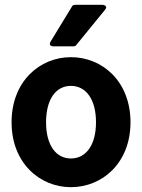

<svg xmlns="http://www.w3.org/2000/svg" viewBox="-20 -752 589 796"><path d="M28 -245C28 -76 145 24 274 24C404 24 521 -76 521 -245C521 -415 404 -515 274 -515C145 -515 28 -415 28 -245ZM171 -245C171 -341 212 -396 274 -396C336 -396 378 -341 378 -245C378 -150 336 -95 274 -95C212 -95 171 -150 171 -245ZM415 -711C431 -730 405 -732 405 -732H290C286 -732 281 -730 279 -726L190 -580C178 -560 201 -560 201 -560H286C290 -560 294 -562 296 -565Z"/></svg>

Font: Falling Sky
Style: Bd
Weight: 700
Designer: Paul D. Hunt
Foundry: Adobe Systems Incorporated
Version: Version 1.02